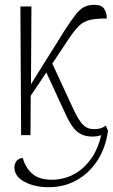

<svg xmlns="http://www.w3.org/2000/svg" viewBox="-20 -563 471 800"><path d="M68 0 65 -536H111L109 -212L251 -439Q276 -477 293.5 -500Q311 -523 329 -533Q347 -543 373 -543Q403 -543 414 -526.5Q425 -510 425 -486Q381 -486 355 -480Q329 -474 310 -456Q291 -438 267 -402L198 -298L284 -112Q307 -62 325.5 -43.5Q344 -25 371 -25Q389 -25 400 -28.5Q411 -32 421 -40L430 -18Q420 54 385.5 106.5Q351 159 299 188Q247 217 183 217Q124 217 82 194.5Q40 172 40 134Q40 121 48 109Q56 97 75 95Q85 134 113.5 160Q142 186 198 186Q221 186 250 178.5Q279 171 308.5 150.5Q338 130 363 93.5Q388 57 402 0Q386 6 365 6Q326 6 301 -15Q276 -36 252 -90L173 -261L108 -164L107 0Z"/></svg>

Font: Noto Serif ExtraCondensed ExtraLight
Style: Regular
Weight: 200
Width: 2
Designer: Monotype Design Team
Foundry: Monotype Imaging Inc.
Version: Version 2.015